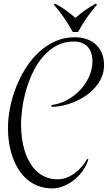

<svg xmlns="http://www.w3.org/2000/svg" viewBox="-20 -882 602 1073"><path d="M561.5 -517.1Q561.5 -481.9 548.3 -451.2Q535.2 -420.4 512.9 -394.8Q490.7 -369.1 461.4 -348.6Q432.1 -328.1 399.9 -314.2Q367.7 -300.3 334.2 -292.7Q300.8 -285.2 270.5 -285.2H267.6V-294.9Q311.5 -300.3 352.8 -322Q394 -343.8 426 -377Q458 -410.2 477.3 -452.1Q496.6 -494.1 496.6 -540Q496.6 -564.9 490 -585.2Q483.4 -605.5 470.5 -619.9Q457.5 -634.3 438 -642.1Q418.5 -649.9 392.6 -649.9Q340.3 -649.9 298.1 -627.7Q255.9 -605.5 223.1 -568.6Q190.4 -531.7 166.7 -483.9Q143.1 -436 127.7 -384.3Q112.3 -332.5 105 -280.5Q97.7 -228.5 97.7 -184.1Q97.7 -148.4 102.3 -112.1Q106.9 -75.7 117.2 -42Q127.4 -8.3 143.6 21.2Q159.7 50.8 182.4 72.8Q205.1 94.7 234.9 107.4Q264.6 120.1 302.7 120.1Q329.1 120.1 353.5 110.4Q377.9 100.6 399.4 84.5Q420.9 68.4 438.2 47.9Q455.6 27.3 467.8 5.9L473.6 8.8Q465.3 39.1 445.3 68.4Q425.3 97.7 397.7 120.4Q370.1 143.1 337.6 157Q305.2 170.9 272.5 170.9Q229 170.9 193.8 157.5Q158.7 144 131.1 120.4Q103.5 96.7 83.5 64.7Q63.5 32.7 50.3 -4.6Q37.1 -42 30.8 -82.8Q24.4 -123.5 24.4 -164.6Q24.4 -218.3 35.6 -276.9Q46.9 -335.4 68.8 -392.1Q90.8 -448.7 122.8 -499.8Q154.8 -550.8 196.3 -589.6Q237.8 -628.4 288.3 -651.1Q338.9 -673.8 397.5 -673.8Q434.1 -673.8 464.4 -663.3Q494.6 -652.8 516.4 -632.8Q538.1 -612.8 549.8 -583.7Q561.5 -554.7 561.5 -517.1ZM286.6 -862.3Q303.2 -853.5 317.4 -845Q331.5 -836.4 345 -826.7Q358.4 -816.9 372.1 -806.2Q385.7 -795.4 401.4 -782.2Q417 -795.4 430.7 -806.2Q444.3 -816.9 457.8 -826.4Q471.2 -835.9 485.1 -844.7Q499 -853.5 516.1 -862.3L521.5 -855.5Q506.3 -837.9 493.2 -821Q480 -804.2 467.3 -786.1Q454.6 -768.1 442.1 -748Q429.7 -728 416 -703.1H386.7Q373 -728 360.6 -748Q348.1 -768.1 335.4 -786.1Q322.8 -804.2 309.6 -821Q296.4 -837.9 281.2 -855.5Z"/></svg>

Font: Montez
Style: Regular
Weight: 400
Designer: Astigmatic (AOETI)
Foundry: Astigmatic (AOETI)
Version: Version 1.000